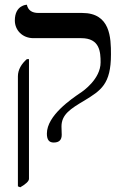

<svg xmlns="http://www.w3.org/2000/svg" viewBox="-20 -575 537 815"><path d="M66 220C88 207 103 195 103 184V-324H94C71 -304 56 -279 56 -251V216ZM241 -38C241 -89 279 -113 338 -148C408 -191 451 -217 451 -344C451 -414 449 -520 329 -520H143C115 -520 99 -532 94 -555C94 -555 43 -554 43 -488C43 -447 75 -413 122 -413H325C404 -413 407 -354 407 -310C407 -240 333 -188 320 -180C285 -156 179 -85 179 -8C179 18 188 30 208 30C231 30 242 19 242 -3C242 -17 241 -31 241 -38Z"/></svg>

Font: Libertinus Serif
Style: Regular
Weight: 400
Designer: Philipp H. Poll
Foundry: Khaled Hosny
Version: Version 6.2